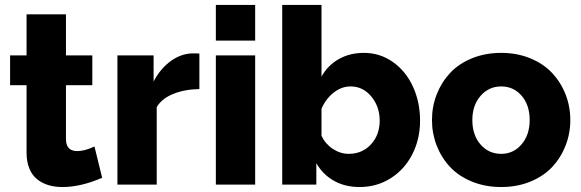

<svg xmlns="http://www.w3.org/2000/svg" viewBox="-20 -750 2361 780"><path d="M395 -27.8Q308.1 9.8 233.9 9.8Q202.6 9.8 177 2.2Q151.4 -5.4 131.1 -21.5Q110.8 -37.6 99.4 -65.2Q87.9 -92.8 87.9 -129.9V-403.8H21V-524.9H87.9V-691.9H248V-524.9H355V-403.8H248V-185.1Q248 -136.2 293.9 -136.2Q323.7 -136.2 363.8 -154.8Z M790 -388.2Q730 -387.2 683.6 -368.4Q637.2 -349.6 616.7 -314.9V0H457V-524.9H604V-418.9Q631.3 -471.2 673.8 -502Q716.3 -532.7 763.7 -533.2Q784.2 -533.2 790 -532.2Z M856.9 -585V-730H1016.6V-585ZM856.9 0V-524.9H1016.6V0Z M1265.1 -86.9V0H1126.5V-730H1286.1V-439Q1312 -484.9 1356.4 -510Q1400.9 -535.2 1458.5 -535.2Q1523.4 -535.2 1575.9 -498.3Q1628.4 -461.4 1657.5 -398.4Q1686.5 -335.4 1686.5 -259.8Q1686.5 -184.6 1654.8 -122.8Q1623 -61 1566.7 -25.6Q1510.3 9.8 1441.4 9.8Q1381.8 9.8 1336.9 -15.4Q1292 -40.5 1265.1 -86.9ZM1522.5 -259.8Q1522.5 -316.9 1488.5 -357.9Q1454.6 -398.9 1404.3 -398.9Q1367.2 -398.9 1335.2 -373.5Q1303.2 -348.1 1286.1 -308.1V-198.2Q1301.8 -165 1332.3 -145Q1362.8 -125 1396.5 -125Q1451.7 -125 1487.1 -163.6Q1522.5 -202.1 1522.5 -259.8Z M1734.9 -262.2Q1734.9 -316.9 1753.9 -366Q1772.9 -415 1807.9 -452.9Q1842.8 -490.7 1896.7 -512.9Q1950.7 -535.2 2016.1 -535.2Q2081.1 -535.2 2134.8 -512.9Q2188.5 -490.7 2223.6 -452.9Q2258.8 -415 2277.8 -366Q2296.9 -316.9 2296.9 -262.2Q2296.9 -208 2277.8 -158.9Q2258.8 -109.9 2223.9 -72.3Q2189 -34.7 2135.3 -12.5Q2081.5 9.8 2016.1 9.8Q1950.7 9.8 1896.7 -12.5Q1842.8 -34.7 1807.9 -72.3Q1772.9 -109.9 1753.9 -158.9Q1734.9 -208 1734.9 -262.2ZM2016.1 -125Q2065.9 -125 2098.9 -163.6Q2131.8 -202.1 2131.8 -262.2Q2131.8 -323.2 2099.1 -361.1Q2066.4 -398.9 2016.1 -398.9Q1965.8 -398.9 1932.4 -360.6Q1898.9 -322.3 1898.9 -262.2Q1898.9 -201.2 1932.1 -163.1Q1965.3 -125 2016.1 -125Z"/></svg>

Font: Raleway-v4020 ExtraBold
Style: Regular
Weight: 800
Designer: Matt McInerney, Pablo Impallari, Rodrigo Fuenzalida
Foundry: Matt McInerney, Pablo Impallari, Rodrigo Fuenzalida
Version: Version 4.020;PS 004.020;hotconv 1.0.88;makeotf.lib2.5.64775